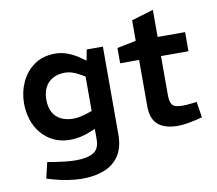

<svg xmlns="http://www.w3.org/2000/svg" viewBox="-91 -771 1228 1088"><g transform="rotate(-10 523.0 -227.5)"><path d="M297 209Q260 209 215 202Q170 195 129 183L95 173L117 81L151 87Q181 92 216 96Q251 100 280 100Q344 100 379.5 79.5Q415 59 415 4V-57L386 -45Q358 -33 327 -26.5Q296 -20 269 -20Q215 -20 173.5 -40Q132 -60 103 -94.5Q74 -129 59.5 -174Q45 -219 45 -268Q45 -332 70.5 -388.5Q96 -445 145.5 -480.5Q195 -516 268 -516Q303 -516 338 -503Q373 -490 406 -467L436 -446L448 -508H541V-3Q541 71 510.5 118Q480 165 425 187Q370 209 297 209ZM173 -267Q173 -223 189.5 -193.5Q206 -164 236 -149.5Q266 -135 305 -135Q324 -135 344 -139Q364 -143 383 -149L415 -160V-358L387 -374Q363 -388 342.5 -394Q322 -400 304 -400Q262 -400 232.5 -383.5Q203 -367 188 -337Q173 -307 173 -267Z M883 8Q808 8 769 -25Q730 -58 730 -132V-398H621V-486L730 -508V-626L856 -664V-508H1014V-398H856V-172Q856 -136 868.5 -118Q881 -100 927 -100Q940 -100 954 -101Q968 -102 984 -104L1010 -107L1024 -16L1001 -10Q973 -3 941.5 2.5Q910 8 883 8Z"/></g></svg>

Font: REM Medium Medium
Style: Regular
Weight: 500
Version: Version 1.005;gftools[0.9.28]